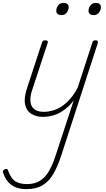

<svg xmlns="http://www.w3.org/2000/svg" viewBox="-99 -795 734 1334"><path d="M200 17Q152 17 118.5 -4Q85 -25 75.5 -68.5Q66 -112 88 -180L193 -500Q195 -508 200 -511.5Q205 -515 216 -515Q226 -515 230.5 -511Q235 -507 233 -499L123 -165Q109 -122 112.5 -88.5Q116 -55 139 -36.5Q162 -18 205 -18Q235 -18 266 -26.5Q297 -35 327.5 -54.5Q358 -74 387 -106.5Q416 -139 441 -187L543 -500Q545 -508 550 -511.5Q555 -515 565 -515Q577 -515 580 -508.5Q583 -502 580 -494L327 284Q301 364 270 416Q239 468 194.5 493.5Q150 519 85 519Q41 519 9 506Q-23 493 -44 467.5Q-65 442 -78 404Q-80 396 -77.5 390.5Q-75 385 -65 381Q-55 377 -50 379.5Q-45 382 -43 389Q-24 444 6.5 464Q37 484 89 484Q141 484 177.5 462Q214 440 240.5 395Q267 350 289 281L413 -97Q386 -62 357 -39Q328 -16 300 -4Q272 8 246.5 12.5Q221 17 200 17ZM328 -690Q312 -690 302 -697.5Q292 -705 292 -719Q292 -741 305.5 -758Q319 -775 342 -775Q358 -775 368 -768Q378 -761 378 -746Q378 -725 364.5 -707.5Q351 -690 328 -690ZM552 -690Q536 -690 526 -697.5Q516 -705 516 -719Q516 -741 530 -758Q544 -775 566 -775Q582 -775 592 -768Q602 -761 602 -746Q602 -725 588.5 -707.5Q575 -690 552 -690Z"/></svg>

Font: Playwrite RO Thin
Style: Regular
Weight: 250
Version: Version 1.002